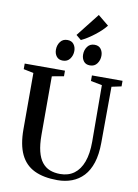

<svg xmlns="http://www.w3.org/2000/svg" viewBox="-119 -1237 951 1322"><g transform="rotate(10 356.0 -576.0)"><path d="M377.5 8.5Q280 8.5 215.5 -22.8Q151 -54 119 -121.2Q87 -188.5 87 -296V-689.5L17 -704V-743H298.5V-704L216 -689V-280Q216 -211.5 227.8 -164.8Q239.5 -118 262 -89.8Q284.5 -61.5 316.2 -49Q348 -36.5 388.5 -36.5Q446 -36.5 486 -66Q526 -95.5 547 -152.5Q568 -209.5 568 -292.5L566 -689L487 -704V-743H701V-704L633 -689.5L631 -297Q630.5 -215.5 611.8 -157.5Q593 -99.5 558.8 -63Q524.5 -26.5 478.2 -9Q432 8.5 377.5 8.5ZM270.5 -808.5Q242 -808.5 227 -827.8Q212 -847 212 -875Q212 -906.5 229.5 -930.2Q247 -954 278.5 -954H279.5Q308.5 -954 323.5 -934.5Q338.5 -915 338.5 -887.5Q338.5 -856.5 321 -832.5Q303.5 -808.5 271.5 -808.5ZM460.5 -808.5Q431.5 -808.5 416.8 -827.8Q402 -847 402 -875Q402 -906.5 419.5 -930.2Q437 -954 468.5 -954H469.5Q498.5 -954 513.2 -934.5Q528 -915 528 -887.5Q528 -856.5 510.5 -832.5Q493 -808.5 461.5 -808.5ZM369 -970 334 -999 461.5 -1161 536.5 -1099.5Q523 -1082 503.2 -1063.2Q483.5 -1044.5 460.5 -1026.8Q437.5 -1009 414.2 -994.2Q391 -979.5 370 -970Z"/></g></svg>

Font: Merriweather 72pt SemiBold
Style: Regular
Weight: 600
Version: Version 2.100